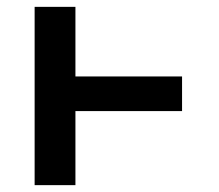

<svg xmlns="http://www.w3.org/2000/svg" viewBox="-20 -540 640 560"><path d="M81 0V-520H200V-317H511V-216H200V0Z"/></svg>

Font: Iosevka Fixed Extended
Style: Bold
Weight: 700
Width: 7
Monospace: yes
Designer: Belleve Invis
Foundry: Belleve Invis
Version: Version 24.1.1; ttfautohint (v1.8.4)